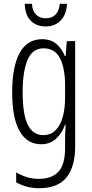

<svg xmlns="http://www.w3.org/2000/svg" viewBox="-20 -748 482 1009"><path d="M201 -542Q247 -542 276 -517.5Q305 -493 321 -453H325L331 -532H375V20Q375 128 329.5 184.5Q284 241 185 241Q119 241 65 210V158Q95 175 123.5 183.5Q152 192 184 192Q252 192 287 154.5Q322 117 322 30V-2Q322 -21 322.5 -43.5Q323 -66 325 -93H322Q305 -46 273.5 -18Q242 10 196 10Q123 10 83.5 -58Q44 -126 44 -264Q44 -398 83.5 -470Q123 -542 201 -542ZM209 -494Q150 -494 124.5 -432.5Q99 -371 99 -264Q99 -147 126 -92.5Q153 -38 207 -38Q247 -38 272.5 -64Q298 -90 310 -134.5Q322 -179 322 -233V-300Q322 -389 295.5 -441.5Q269 -494 209 -494ZM332 -728Q330 -673 299.5 -641Q269 -609 220 -609Q172 -609 142 -638.5Q112 -668 110 -728H148Q150 -691 169 -671.5Q188 -652 221 -652Q254 -652 272.5 -672Q291 -692 294 -728Z"/></svg>

Font: Noto Sans Khmer ExtraCondensed Light
Style: Regular
Weight: 300
Width: 2
Designer: Danh Hong and the Monotype Design Team
Foundry: Monotype Imaging Inc.
Version: Version 2.004; ttfautohint (v1.8.4.7-5d5b)